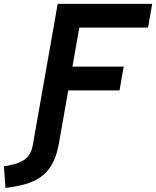

<svg xmlns="http://www.w3.org/2000/svg" viewBox="-134 -713 786 966"><path d="M135.3 -574.2 36.1 -12.2 31.2 16.1C20 79.1 -14.6 105.5 -93.3 120.1L-114.3 124L-106.4 232.4L-91.3 230.5C69.3 210 138.2 151.9 163.6 2.9L164.6 -3.9L209.5 -258.3H467.3L488.3 -377.9H230.5L265.1 -574.2H610.8L631.8 -693.4H156.2Z"/></svg>

Font: Cascadia Mono PL
Style: Bold Italic
Weight: 700
Italic angle: -10°
Monospace: yes
Designer: Aaron Bell
Foundry: Saja Typeworks
Version: Version 2404.023